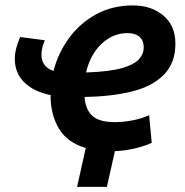

<svg xmlns="http://www.w3.org/2000/svg" viewBox="-20 -558 698 726"><path d="M271.5 148.5 304.2 1.8Q235 -19 204 -69.8Q173 -120.5 171.2 -188.8Q171.2 -190.8 171.5 -193.2Q171.8 -195.8 172 -198.2Q107.2 -211.5 71.6 -246.8Q36 -282 36 -335.2Q36 -353.8 41.1 -374.6Q46.2 -395.5 56.2 -418L149.5 -405.8Q142.5 -390.2 139.6 -376.2Q136.8 -362.2 136.8 -351.2Q136.8 -327.2 148.9 -312Q161 -296.8 182.2 -289.8Q199.8 -357.2 240.5 -413.4Q281.2 -469.5 342.9 -503.5Q404.5 -537.5 482.5 -537.5Q552.5 -537.5 597.9 -499.1Q643.2 -460.8 643.2 -393Q643.2 -319 599.2 -274.9Q555.2 -230.8 477.6 -211.8Q400 -192.8 300.2 -191.5Q300 -190 300 -188.5Q300 -187 300 -185.8Q305.5 -139.5 331.6 -117.9Q357.8 -96.2 414.2 -96.2Q447 -96.2 480.6 -102.8Q514.2 -109.2 543.8 -122.2L553.8 -18Q528.8 -6.2 492 2.8Q455.2 11.8 414.5 13.5L384.2 148.5ZM305.5 -284Q395.5 -287 442.4 -300.9Q489.2 -314.8 506.4 -335.1Q523.5 -355.5 523.5 -378Q523.5 -404.8 507.4 -418.8Q491.2 -432.8 462.5 -432.8Q424.2 -432.8 392 -413.6Q359.8 -394.5 337.4 -360.9Q315 -327.2 305.5 -284Z"/></svg>

Font: Ubuntu Sans
Style: Italic
Weight: 400
Italic angle: -13.5°
Designer: Dalton Maag Ltd
Foundry: Dalton Maag Ltd
Version: Version 1.006